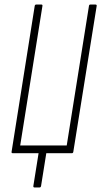

<svg xmlns="http://www.w3.org/2000/svg" viewBox="-20 -675 446 846"><path d="M132 151Q126 151 127 144L150 0H36Q30 0 31 -6L133 -649Q134 -655 140 -655H162Q168 -655 167 -649L69 -34H274L372 -649Q373 -655 378 -655H400Q407 -655 406 -649L303 -6Q302 0 297 0H184L161 144Q160 151 154 151Z"/></svg>

Font: Sofia Sans Extra Condensed ExtraLight
Style: Italic
Weight: 250
Italic angle: -9°
Version: Version 4.100